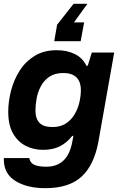

<svg xmlns="http://www.w3.org/2000/svg" viewBox="-21 -800 652 1002"><path d="M216 182Q121 182 60.5 145Q0 108 -1 35V25H132Q136 50 158 60Q180 70 221 70Q276 70 310 38Q344 6 356 -59L362 -91H356Q329 -56 292.5 -37Q256 -18 204 -18Q154 -18 113 -39Q72 -60 47 -103.5Q22 -147 22 -216Q22 -270 36.5 -326.5Q51 -383 81.5 -431Q112 -479 160 -508.5Q208 -538 275 -538Q329 -538 369.5 -518Q410 -498 430 -457H437L458 -526H575L493 -63Q471 60 405.5 121Q340 182 216 182ZM253 -137Q295 -137 323.5 -156Q352 -175 369 -204.5Q386 -234 393.5 -267Q401 -300 401 -329Q401 -374 377.5 -396.5Q354 -419 310 -419Q265 -419 236.5 -399.5Q208 -380 192 -349.5Q176 -319 170 -285.5Q164 -252 164 -224Q164 -181 185 -159Q206 -137 253 -137ZM262 -585 277 -671 363 -780H435L365 -683H418L400 -585Z"/></svg>

Font: Archivo VF Beta
Style: Italic
Weight: 400
Italic angle: -10°
Designer: Hector Gatti
Foundry: Omnibus-Type
Version: Version 1.002